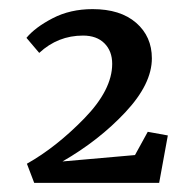

<svg xmlns="http://www.w3.org/2000/svg" viewBox="-20 -598 417 421"><path d="M55 -197 39 -239Q103 -275 164.5 -338Q226 -401 226 -458Q226 -486 209 -503Q192 -520 162 -520Q107 -520 66 -482L38 -515Q57 -538 95.5 -558Q134 -578 183 -578Q244 -578 278.5 -548Q313 -518 313 -470Q313 -414 255 -352Q197 -290 117 -244L276 -258L304 -309L348 -301L329 -197Z"/></svg>

Font: Aikya SemiBold
Style: Regular
Weight: 600
Designer: Neelakash Kshetrimayum (Latin subset based on Merriweather by Eben Sorkin)
Foundry: Brand New Type
Version: Version 1.00 b005